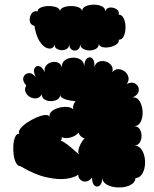

<svg xmlns="http://www.w3.org/2000/svg" viewBox="-20 -789 662 826"><path d="M68 -74Q57 -74 49.5 -87.5Q42 -101 39 -122Q36 -143 37.5 -164Q39 -185 45 -199.5Q51 -214 63 -214Q58 -223 68 -236Q78 -249 96.5 -261.5Q115 -274 135.5 -283Q156 -292 172 -294Q188 -296 193 -287Q191 -300 202.5 -310Q214 -320 232 -325Q250 -330 267.5 -329Q285 -328 295 -319Q291 -335 305 -354Q280 -355 259 -362.5Q238 -370 239 -383Q239 -368 227 -361Q215 -354 199.5 -354Q184 -354 172 -361Q160 -368 160 -383Q151 -368 137 -366Q123 -364 109.5 -371.5Q96 -379 90 -392.5Q84 -406 93 -421Q76 -440 80.5 -455.5Q85 -471 101 -474Q117 -477 134 -458Q122 -481 128 -494Q134 -507 147.5 -504.5Q161 -502 173 -478Q169 -494 177.5 -505.5Q186 -517 200.5 -521Q215 -525 228.5 -520Q242 -515 246 -499Q245 -519 259 -529.5Q273 -540 292 -541Q311 -542 326 -533Q341 -524 342 -504Q344 -531 356 -539Q368 -547 378 -537Q388 -527 386 -500Q391 -518 405 -523.5Q419 -529 434.5 -524.5Q450 -520 459 -507.5Q468 -495 463 -478Q474 -492 489 -491.5Q504 -491 516.5 -481.5Q529 -472 532.5 -457Q536 -442 525 -428Q549 -439 564 -428Q579 -417 577 -399Q575 -381 551 -370Q571 -371 581.5 -352.5Q592 -334 593.5 -310Q595 -286 586 -266.5Q577 -247 557 -246Q573 -246 581 -233.5Q589 -221 589 -204.5Q589 -188 581 -175.5Q573 -163 557 -163Q575 -163 586 -149.5Q597 -136 601.5 -115.5Q606 -95 603 -74Q600 -53 590 -38.5Q580 -24 563 -23Q562 -7 547.5 3Q533 13 512 16Q491 19 469.5 15.5Q448 12 434 1.5Q420 -9 420 -25Q420 0 409 9Q398 18 387 9.5Q376 1 376 -25Q363 -9 349 -8Q335 -7 325.5 -16Q316 -25 317 -38Q301 -25 265.5 -20Q230 -15 179 -26.5Q128 -38 68 -74ZM324 -123Q315 -128 317 -141Q319 -154 326.5 -169Q334 -184 344 -194Q335 -196 327.5 -203Q320 -210 318 -219Q311 -209 297 -202.5Q283 -196 268.5 -195Q254 -194 245 -200Q248 -191 241 -184Q255 -179 271.5 -166Q288 -153 302 -140Q316 -127 324 -123ZM128 -678Q110 -682 108 -698.5Q106 -715 115 -729.5Q124 -744 142 -740Q142 -751 156.5 -757Q171 -763 190 -763Q209 -763 223.5 -757.5Q238 -752 238 -740Q238 -751 252.5 -757Q267 -763 286 -763Q305 -763 319 -757Q333 -751 333 -740Q333 -755 348.5 -762Q364 -769 383.5 -769Q403 -769 418 -762Q433 -755 433 -740Q437 -755 452.5 -756.5Q468 -758 481 -749.5Q494 -741 491 -726Q505 -726 512.5 -709.5Q520 -693 520 -672Q520 -651 513 -634.5Q506 -618 491 -618Q493 -607 481.5 -598.5Q470 -590 453 -586.5Q436 -583 422 -586Q408 -589 405 -600Q405 -586 393 -579Q381 -572 365.5 -572Q350 -572 337.5 -579Q325 -586 325 -600Q325 -581 313.5 -574.5Q302 -568 290 -574.5Q278 -581 278 -600Q278 -582 262 -576Q246 -570 230 -576Q214 -582 214 -600Q214 -587 203.5 -582Q193 -577 178 -584Q163 -591 149 -613.5Q135 -636 128 -678Z"/></svg>

Font: Rubik Bubbles
Style: Regular
Weight: 400
Designer: Hubert and Fischer, NaN
Foundry: Hubert and Fischer, NaN
Version: Version 2.200